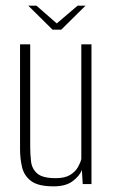

<svg xmlns="http://www.w3.org/2000/svg" viewBox="-20 -652 404 680"><path d="M170 8Q115 8 90 -11Q65 -30 58 -60.5Q51 -91 51 -123V-495H87V-132Q87 -106 90 -80Q93 -54 112 -37.5Q131 -21 177 -21Q210 -21 228.5 -32.5Q247 -44 256 -60Q265 -76 268 -89V-495H304V0H273L270 -50Q262 -29 237.5 -10.5Q213 8 170 8ZM166 -547 80 -632H109L181 -569L255 -632H283L197 -547Z"/></svg>

Font: Alumni Sans ExtraLight
Style: Regular
Weight: 250
Version: Version 1.018